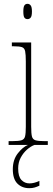

<svg xmlns="http://www.w3.org/2000/svg" viewBox="-20 -758 277 1004"><path d="M124 -658Q113 -658 107.5 -666Q102 -674 102 -698Q102 -721 107.5 -729.5Q113 -738 124 -738Q134 -738 140.5 -729.5Q147 -721 147 -698Q147 -674 140.5 -666Q134 -658 124 -658ZM25 0V-20H45Q77 -20 92 -24.5Q107 -29 111 -44.5Q115 -60 115 -95V-437Q115 -473 111.5 -490Q108 -507 94.5 -511.5Q81 -516 51 -516H42V-536H143V-95Q143 -60 147 -44.5Q151 -29 165.5 -24.5Q180 -20 212 -20H230V0ZM133 226Q95 226 71 202Q47 178 47 127Q47 77 73.5 43.5Q100 10 126 0H160Q141 7 121.5 24Q102 41 88.5 66Q75 91 75 123Q75 165 92 183Q109 201 134 201Q158 201 186 188V213Q173 219 161 222.5Q149 226 133 226Z"/></svg>

Font: Noto Serif Tamil Condensed Thin
Style: Regular
Weight: 100
Width: 3
Designer: Indian Type Foundry, Tom Grace, and the Monotype Design Team
Foundry: Monotype Imaging Inc.
Version: Version 2.004; ttfautohint (v1.8.4.7-5d5b)